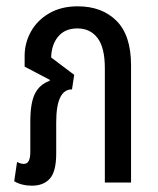

<svg xmlns="http://www.w3.org/2000/svg" viewBox="-20 -578 499 608"><path d="M25 -4 34 -65Q46 -59 55 -59Q66 -59 71 -68.5Q76 -78 76 -98V-193Q76 -253 91 -282Q106 -311 137 -322L138 -325L58 -367V-401Q58 -442 78 -478Q98 -514 136 -536Q174 -558 226 -558Q303 -558 349 -512Q395 -466 395 -371V0H312V-362Q312 -427 289 -457.5Q266 -488 225 -488Q186 -488 164.5 -462.5Q143 -437 142 -396L215 -341L208 -295Q158 -295 158 -191V-92Q158 -35 138 -12.5Q118 10 81 10Q49 10 25 -4Z"/></svg>

Font: Noto Sans Thai Cond
Style: Regular
Weight: 400
Width: 3
Designer: Monotype Design Team
Foundry: Monotype Imaging Inc.
Version: Version 1.000